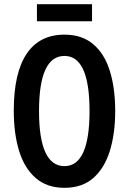

<svg xmlns="http://www.w3.org/2000/svg" viewBox="-20 -890 617 920"><path d="M532 -358Q532 -249 506 -166Q480 -83 426.5 -36.5Q373 10 289 10Q205 10 151 -37Q97 -84 71.5 -167Q46 -250 46 -359Q46 -540 107.5 -632Q169 -724 289 -724Q373 -724 427 -678Q481 -632 506.5 -549.5Q532 -467 532 -358ZM167 -358Q167 -94 289 -94Q409 -94 409 -358Q409 -622 289 -622Q167 -622 167 -358ZM421 -870V-788H157V-870Z"/></svg>

Font: Noto Sans Thai Looped ExtraCondensed SemiBold
Style: Regular
Weight: 600
Width: 2
Designer: Sasikarn Vongin, Ben Mitchell
Foundry: The Fontpad Ltd
Version: Version 1.001; ttfautohint (v1.8.4.7-5d5b)